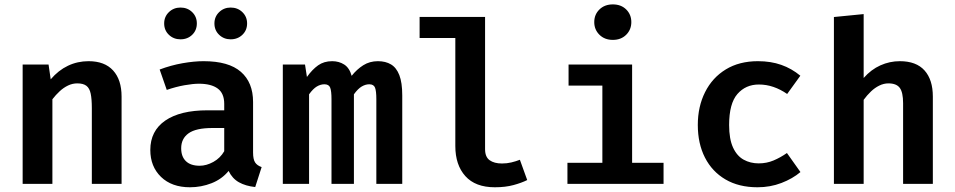

<svg xmlns="http://www.w3.org/2000/svg" viewBox="-20 -816 4240 852"><path d="M80.5 0V-529.5H195.5L205 -464Q239 -504 281.5 -524.2Q324 -544.5 373 -544.5Q444.5 -544.5 482 -503.2Q519.5 -462 519.5 -387.5V0H387.5V-336Q387.5 -376 382.5 -400.2Q377.5 -424.5 363.5 -435.2Q349.5 -446 323 -446Q301.5 -446 281.8 -436.5Q262 -427 244.8 -411Q227.5 -395 212.5 -375.5V0Z M1103 -139.5Q1103 -109 1112 -95.2Q1121 -81.5 1141 -74.5L1112.5 14Q1070 9.5 1040.2 -7.2Q1010.5 -24 994.5 -57.5Q964.5 -21 918.8 -3Q873 15 823 15Q742 15 694.5 -31Q647 -77 647 -150.5Q647 -235 713.2 -280.8Q779.5 -326.5 901 -326.5H975V-355Q975 -402 946 -423.2Q917 -444.5 862.5 -444.5Q837 -444.5 798.8 -437.8Q760.5 -431 720 -417L688.5 -507.5Q739 -526.5 790.2 -535.5Q841.5 -544.5 883.5 -544.5Q995 -544.5 1049 -497.2Q1103 -450 1103 -363.5ZM866 -80.5Q896 -80.5 926.8 -97.5Q957.5 -114.5 975 -145V-248H923Q849.5 -248 816.8 -224.5Q784 -201 784 -158Q784 -121 805 -100.8Q826 -80.5 866 -80.5ZM781 -641.5Q750.5 -641.5 729.5 -661.5Q708.5 -681.5 708.5 -712Q708.5 -742 729.5 -762.2Q750.5 -782.5 781 -782.5Q812 -782.5 832.8 -762.2Q853.5 -742 853.5 -712Q853.5 -681.5 832.8 -661.5Q812 -641.5 781 -641.5ZM1003.5 -641.5Q973.5 -641.5 952.5 -661.5Q931.5 -681.5 931.5 -712Q931.5 -742 952.5 -762.2Q973.5 -782.5 1003.5 -782.5Q1034.5 -782.5 1055.5 -762.2Q1076.5 -742 1076.5 -712Q1076.5 -681.5 1055.5 -661.5Q1034.5 -641.5 1003.5 -641.5Z M1657 -544.5Q1691 -544.5 1715 -530.2Q1739 -516 1752 -482.8Q1765 -449.5 1765 -392.5V0H1650V-376Q1650 -412 1644.2 -427Q1638.5 -442 1618.5 -442Q1602 -442 1585.2 -432.2Q1568.5 -422.5 1550.5 -397.5V0H1451V-376Q1451 -412 1445.2 -427Q1439.5 -442 1419.5 -442Q1402.5 -442 1386 -432.2Q1369.5 -422.5 1351.5 -397.5V0H1235V-529.5H1333.5L1342 -474.5Q1365.5 -507.5 1391.5 -526Q1417.5 -544.5 1454 -544.5Q1484 -544.5 1507.2 -529.8Q1530.5 -515 1540.5 -479.5Q1563.5 -508.5 1592 -526.5Q1620.5 -544.5 1657 -544.5Z M2132.5 -741V-154Q2132.5 -119.5 2152.8 -105Q2173 -90.5 2207.5 -90.5Q2229 -90.5 2249 -95.2Q2269 -100 2287 -107L2319.5 -17Q2294.5 -4.5 2258.8 5.2Q2223 15 2176 15Q2089.5 15 2045 -34.5Q2000.5 -84 2000.5 -168V-647.5H1842V-741Z M2785 -529.5V-93.5H2924.5V0H2498V-93.5H2653V-436H2503V-529.5ZM2699.5 -796.5Q2736 -796.5 2758.8 -774Q2781.5 -751.5 2781.5 -718Q2781.5 -684.5 2758.8 -661.8Q2736 -639 2699.5 -639Q2663 -639 2640 -661.8Q2617 -684.5 2617 -718Q2617 -751.5 2640 -774Q2663 -796.5 2699.5 -796.5Z M3347 -91Q3382 -91 3412.8 -104Q3443.5 -117 3472 -137L3532 -52.5Q3497 -23 3447.5 -4Q3398 15 3341.5 15Q3258.5 15 3199.2 -19.8Q3140 -54.5 3108.2 -116.8Q3076.5 -179 3076.5 -261.5Q3076.5 -343 3108.8 -407.2Q3141 -471.5 3200.8 -508Q3260.5 -544.5 3343.5 -544.5Q3400.5 -544.5 3446.8 -528.2Q3493 -512 3531.5 -480L3473 -399Q3443.5 -419.5 3412.2 -430.2Q3381 -441 3347.5 -441Q3289 -441 3252.2 -398.8Q3215.5 -356.5 3215.5 -261.5Q3215.5 -199 3232.8 -161.5Q3250 -124 3279.8 -107.5Q3309.5 -91 3347 -91Z M3812.5 -753.5V-470Q3845.5 -507.5 3886.8 -526Q3928 -544.5 3973 -544.5Q4046 -544.5 4082.8 -503.2Q4119.5 -462 4119.5 -387.5V0H3987.5V-358Q3987.5 -406 3972.8 -426Q3958 -446 3922.5 -446Q3901.5 -446 3881.8 -436.2Q3862 -426.5 3844.8 -410Q3827.5 -393.5 3812.5 -373V0H3680.5V-740.5Z"/></svg>

Font: Fira Code Light SemiBold
Style: Regular
Weight: 600
Monospace: yes
Version: Version 5.002